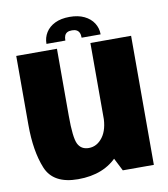

<svg xmlns="http://www.w3.org/2000/svg" viewBox="-82 -798 764 871"><g transform="rotate(-10 300.0 -362.0)"><path d="M414 0H557V-594.5H369.5V-87.5ZM215.5 -595H28V-277.5Q28 -156.5 60.8 -76Q93.5 4.5 208 4.5Q329 4.5 395.8 -70.8Q462.5 -146 462.5 -230.5L370 -259.5Q370 -196 344 -161.2Q318 -126.5 280 -126.5Q245 -126.5 230.2 -156Q215.5 -185.5 215.5 -285.5ZM297 -727.5Q257 -727.5 229.2 -714Q201.5 -700.5 187 -677.2Q172.5 -654 172.5 -625H259.5Q259.5 -639 263.2 -647.8Q267 -656.5 275 -661Q283 -665.5 297 -665.5Q309.5 -665.5 317.8 -661.2Q326 -657 330.2 -648.2Q334.5 -639.5 334.5 -625H422Q422 -654 407 -677.2Q392 -700.5 364 -714Q336 -727.5 297 -727.5Z"/></g></svg>

Font: Anybody SemiCondensed ExtraBold
Style: Regular
Weight: 800
Width: 4
Version: Version 1.113;gftools[0.9.25]